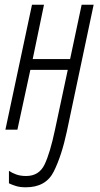

<svg xmlns="http://www.w3.org/2000/svg" viewBox="-20 -551 426 816"><path d="M264 8 378 -531H327L278 -300H119L167 -531H116L3 0H54L109 -254H268L214 -1Q193 99 169.5 148Q146 197 91 197Q67 197 49 190.5Q31 184 18 175V228Q30 234 47.5 239.5Q65 245 90 245Q175 245 208.5 178Q242 111 264 8Z"/></svg>

Font: Noto Sans Display Condensed Light
Style: Italic
Weight: 300
Width: 3
Designer: Monotype Design team
Foundry: Monotype Imaging Inc.
Version: 1.000